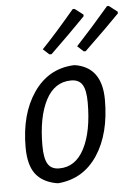

<svg xmlns="http://www.w3.org/2000/svg" viewBox="-51 -735 563 785"><g transform="rotate(-5 230.0 -343.0)"><path d="M282 -542Q347 -612 418 -695H425L459 -669L460 -662Q413 -613 315 -519H307ZM141 -542Q196 -599 277 -695H285L319 -669V-662Q260 -601 175 -519H166ZM258 -466H266Q376 -448 376 -314Q376 -175 318 -87.5Q260 0 157 9L148 8Q91 -3 63.5 -40Q36 -77 36 -149Q36 -285 96 -372.5Q156 -460 258 -466ZM245 -405Q177 -405 141 -336Q105 -267 105 -150Q105 -98 119 -74.5Q133 -51 166 -51Q233 -51 269 -121Q305 -191 305 -309Q305 -360 291 -382.5Q277 -405 245 -405Z"/></g></svg>

Font: Alegreya Sans
Style: Italic
Weight: 400
Italic angle: -7°
Designer: Juan Pablo del Peral
Foundry: Huerta Tipografica
Version: Version 2.007